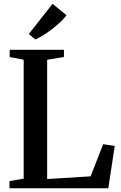

<svg xmlns="http://www.w3.org/2000/svg" viewBox="-20 -1010 647 1030"><path d="M31 0V-38.5L107 -51.5V-689.5L32 -704V-743H323V-704L233 -689.5V-49.5L466 -64L533.5 -236.5L595.5 -227L561 0ZM169.5 -798.5 134.5 -827.5 262 -989.5 337 -928Q323.5 -910.5 303.8 -891.8Q284 -873 261 -855.2Q238 -837.5 214.8 -822.8Q191.5 -808 170.5 -798.5Z"/></svg>

Font: Merriweather 72pt SemiBold
Style: Regular
Weight: 600
Version: Version 2.100